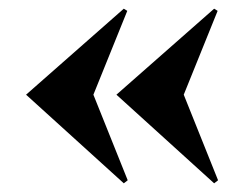

<svg xmlns="http://www.w3.org/2000/svg" viewBox="-20 -510 581 442"><path d="M40 -292 265 -88 274 -95 195 -292 273 -485 265 -490ZM248 -292 473 -88 482 -95 403 -292 481 -485 473 -490Z"/></svg>

Font: Cinzel Black
Style: Regular
Weight: 900
Designer: Natanael Gama
Version: Version 2.000